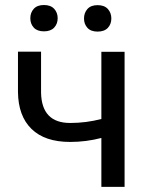

<svg xmlns="http://www.w3.org/2000/svg" viewBox="-20 -731 583 751"><path d="M467.3 0H376.5V-191.4Q316.9 -175.8 254.4 -175.8Q155.3 -175.8 103.3 -226.6Q51.3 -277.3 50.3 -371.1V-528.8H140.6V-368.2Q143.1 -250 254.4 -250Q316.9 -250 376.5 -265.6V-528.3H467.3ZM98.6 -659.7Q98.6 -681.6 112.1 -696.5Q125.5 -711.4 151.9 -711.4Q178.2 -711.4 191.9 -696.5Q205.6 -681.6 205.6 -659.7Q205.6 -637.7 191.9 -623Q178.2 -608.4 151.9 -608.4Q125.5 -608.4 112.1 -623Q98.6 -637.7 98.6 -659.7ZM308.6 -658.7Q308.6 -680.7 322 -695.8Q335.4 -710.9 361.8 -710.9Q388.2 -710.9 401.9 -695.8Q415.5 -680.7 415.5 -658.7Q415.5 -636.7 401.9 -622.1Q388.2 -607.4 361.8 -607.4Q335.4 -607.4 322 -622.1Q308.6 -636.7 308.6 -658.7Z"/></svg>

Font: Noboto
Style: Regular
Weight: 400
Designer: Google
Version: Version 2.001101; 2014